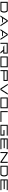

<svg xmlns="http://www.w3.org/2000/svg" viewBox="4494 -4894 400 9429"><g transform="rotate(90 4694.5 -180.0)"><path d="M561.5 -317.4Q576.2 -295.9 587.9 -261.7Q599.6 -227.5 599.6 -179.7Q599.6 -131.8 587.9 -97.7Q576.2 -63.5 561.5 -42Q553.7 -31.2 546.9 -23.4Q540 -15.6 534.2 -10.7Q531.2 -7.8 528.3 -5.9Q525.4 -3.9 524.4 -2.9Q523.4 -2 522.5 -2Q521.5 -1 520.5 -1Q520.5 0 521.5 0Q386.7 0 119.1 0Q102.5 0 70.3 0Q70.3 -120.1 70.3 -359.4Q86.9 -359.4 119.1 -359.4Q252.9 -359.4 520.5 -359.4Q520.5 -359.4 520.5 -358.4Q521.5 -358.4 522.5 -357.4Q523.4 -357.4 524.4 -356.4Q525.4 -355.5 528.3 -353.5Q531.2 -351.6 534.2 -348.6Q540 -343.8 546.9 -335.9Q553.7 -328.1 561.5 -317.4ZM515.6 -71.3Q525.4 -86.9 535.2 -113.3Q544.9 -139.6 544.9 -179.7Q544.9 -219.7 535.2 -246.1Q525.4 -272.5 515.6 -288.1Q510.7 -295.9 505.9 -300.8Q501 -305.7 497.1 -309.6Q497.1 -309.6 497.1 -309.6Q496.1 -309.6 496.1 -309.6Q371.1 -309.6 120.1 -309.6Q120.1 -223.6 120.1 -49.8Q246.1 -49.8 496.1 -49.8Q497.1 -49.8 497.1 -49.8Q497.1 -49.8 497.1 -50.8Q501 -53.7 505.9 -58.6Q510.7 -63.5 515.6 -71.3Z M741.2 0Q820.3 -120.1 976.6 -359.4Q996.1 -359.4 1036.1 -359.4Q1115.2 -240.2 1271.5 0Q1252 0 1211.9 0Q1143.6 -104.5 1006.8 -314.5Q997.1 -299.8 977.5 -269.5Q958 -240.2 918.9 -179.7Q907.2 -161.1 881.8 -123Q943.4 -123 1066.4 -123Q1076.2 -108.4 1096.7 -80.1Q1015.6 -80.1 853.5 -80.1Q835.9 -52.7 801.8 0Q786.1 0 771.5 0Q756.8 0 741.2 0Z M1412.1 0Q1491.2 -120.1 1647.5 -359.4Q1667 -359.4 1707 -359.4Q1786.1 -240.2 1942.4 0Q1922.9 0 1882.8 0Q1814.5 -104.5 1677.7 -314.5Q1668 -299.8 1648.4 -269.5Q1628.9 -240.2 1589.8 -179.7Q1578.1 -161.1 1552.7 -123Q1614.3 -123 1737.3 -123Q1747.1 -108.4 1767.6 -80.1Q1686.5 -80.1 1524.4 -80.1Q1506.8 -52.7 1472.7 0Q1457 0 1442.4 0Q1427.7 0 1412.1 0Z M2613.3 0Q2589.8 0 2543 0Q2502.9 -46.9 2421.9 -139.6Q2375 -139.6 2280.3 -139.6Q2253.9 -156.2 2203.1 -189.5Q2323.2 -189.5 2563.5 -189.5Q2563.5 -234.4 2563.5 -324.2Q2559.6 -319.3 2552.7 -309.6Q2412.1 -309.6 2131.8 -309.6Q2131.8 -206.1 2131.8 0Q2116.2 0 2083 0Q2083 -120.1 2083 -359.4Q2094.7 -359.4 2118.2 -359.4Q2123 -359.4 2131.8 -359.4Q2275.4 -359.4 2563.5 -359.4Q2572.3 -359.4 2590.8 -359.4Q2598.6 -359.4 2613.3 -359.4Q2613.3 -286.1 2613.3 -139.6Q2598.6 -139.6 2569.3 -139.6Q2567.4 -139.6 2563.5 -139.6Q2539.1 -139.6 2492.2 -139.6Q2522.5 -104.5 2552.7 -70.3Q2583 -35.2 2613.3 0Z M3234.4 -360.4Q3251 -360.4 3284.2 -360.4Q3284.2 -240.2 3284.2 0Q3107.4 0 2753.9 0Q2753.9 -120.1 2753.9 -360.4Q2874 -360.4 2994.1 -360.4Q3114.3 -360.4 3234.4 -360.4ZM3234.4 -49.8Q3234.4 -136.7 3234.4 -309.6Q3090.8 -309.6 2803.7 -309.6Q2803.7 -223.6 2803.7 -49.8Q2912.1 -49.8 3019.5 -49.8Q3127 -49.8 3234.4 -49.8Z M3924.8 -360.4Q3934.6 -360.4 3954.1 -360.4Q3954.1 -290 3954.1 -150.4Q3793.9 -150.4 3473.6 -150.4Q3473.6 -99.6 3473.6 0Q3458 0 3424.8 0Q3424.8 -120.1 3424.8 -360.4Q3549.8 -360.4 3674.8 -360.4Q3799.8 -360.4 3924.8 -360.4ZM3473.6 -200.2Q3618.2 -200.2 3905.3 -200.2Q3905.3 -236.3 3905.3 -309.6Q3761.7 -309.6 3473.6 -309.6Q3473.6 -282.2 3473.6 -254.9Q3473.6 -227.5 3473.6 -200.2Z M4565.4 -360.4Q4585.9 -360.4 4627 -360.4Q4551.8 -240.2 4400.4 0Q4397.5 0 4390.6 0Q4373 0 4338.9 0Q4335.9 0 4329.1 0Q4251 -120.1 4095.7 -360.4Q4116.2 -360.4 4157.2 -360.4Q4226.6 -252.9 4364.3 -40Q4415 -120.1 4464.8 -200.2Q4515.6 -280.3 4565.4 -360.4Z M5247.1 -360.4Q5263.7 -360.4 5296.9 -360.4Q5296.9 -240.2 5296.9 0Q5120.1 0 4766.6 0Q4766.6 -120.1 4766.6 -360.4Q4886.7 -360.4 5006.8 -360.4Q5127 -360.4 5247.1 -360.4ZM5247.1 -49.8Q5247.1 -136.7 5247.1 -309.6Q5103.5 -309.6 4816.4 -309.6Q4816.4 -223.6 4816.4 -49.8Q4924.8 -49.8 5032.2 -49.8Q5139.6 -49.8 5247.1 -49.8Z M5487.3 -49.8Q5647.5 -49.8 5967.8 -49.8Q5967.8 -33.2 5967.8 0Q5798.8 0 5460.9 0Q5453.1 0 5437.5 0Q5437.5 -120.1 5437.5 -360.4Q5454.1 -360.4 5487.3 -360.4Q5487.3 -282.2 5487.3 -205.1Q5487.3 -127 5487.3 -49.8Z M6158.2 -49.8Q6301.8 -49.8 6588.9 -49.8Q6588.9 -83 6588.9 -149.4Q6515.6 -149.4 6368.2 -149.4Q6368.2 -167 6368.2 -200.2Q6459 -200.2 6638.7 -200.2Q6638.7 -183.6 6638.7 -149.4Q6638.7 -99.6 6638.7 0Q6628.9 0 6608.4 0Q6601.6 0 6588.9 0Q6445.3 0 6158.2 0Q6155.3 0 6148.4 0Q6135.7 0 6108.4 0Q6108.4 -120.1 6108.4 -359.4Q6122.1 -359.4 6148.4 -359.4Q6152.3 -359.4 6158.2 -359.4Q6318.4 -359.4 6638.7 -359.4Q6638.7 -342.8 6638.7 -309.6Q6478.5 -309.6 6158.2 -309.6Q6158.2 -245.1 6158.2 -179.7Q6158.2 -115.2 6158.2 -49.8Z M7307.6 -309.6Q7148.4 -309.6 6828.1 -309.6Q6828.1 -276.4 6828.1 -210Q6971.7 -210 7257.8 -210Q7257.8 -193.4 7257.8 -160.2Q7115.2 -160.2 6828.1 -160.2Q6828.1 -123 6828.1 -49.8Q6988.3 -49.8 7307.6 -49.8Q7307.6 -33.2 7307.6 0Q7148.4 0 6828.1 0Q6828.1 0 6828.1 0Q6811.5 0 6778.3 0Q6778.3 -120.1 6778.3 -359.4Q6794.9 -359.4 6828.1 -359.4Q6828.1 -359.4 6828.1 -359.4Q6988.3 -359.4 7307.6 -359.4Q7307.6 -347.7 7307.6 -335Q7307.6 -322.3 7307.6 -309.6Z M7927.7 -359.4Q7944.3 -359.4 7977.5 -359.4Q7977.5 -239.3 7977.5 0Q7960.9 0 7927.7 0Q7927.7 0 7927.7 0Q7785.2 -97.7 7498 -294.9Q7498 -196.3 7498 0Q7481.4 0 7448.2 0Q7448.2 -119.1 7448.2 -359.4Q7464.8 -359.4 7498 -359.4Q7641.6 -261.7 7927.7 -64.5Q7927.7 -138.7 7927.7 -211.9Q7927.7 -286.1 7927.7 -359.4Z M8609.4 -317.4Q8624 -295.9 8635.7 -261.7Q8647.5 -227.5 8647.5 -179.7Q8647.5 -131.8 8635.7 -97.7Q8624 -63.5 8609.4 -42Q8601.6 -31.2 8594.7 -23.4Q8587.9 -15.6 8582 -10.7Q8579.1 -7.8 8576.2 -5.9Q8573.2 -3.9 8572.3 -2.9Q8571.3 -2 8570.3 -2Q8569.3 -1 8568.4 -1Q8568.4 0 8569.3 0Q8434.6 0 8167 0Q8150.4 0 8118.2 0Q8118.2 -120.1 8118.2 -359.4Q8134.8 -359.4 8167 -359.4Q8300.8 -359.4 8568.4 -359.4Q8568.4 -359.4 8568.4 -358.4Q8569.3 -358.4 8570.3 -357.4Q8571.3 -357.4 8572.3 -356.4Q8573.2 -355.5 8576.2 -353.5Q8579.1 -351.6 8582 -348.6Q8587.9 -343.8 8594.7 -335.9Q8601.6 -328.1 8609.4 -317.4ZM8563.5 -71.3Q8573.2 -86.9 8583 -113.3Q8592.8 -139.6 8592.8 -179.7Q8592.8 -219.7 8583 -246.1Q8573.2 -272.5 8563.5 -288.1Q8558.6 -295.9 8553.7 -300.8Q8548.8 -305.7 8544.9 -309.6Q8544.9 -309.6 8544.9 -309.6Q8543.9 -309.6 8543.9 -309.6Q8418.9 -309.6 8168 -309.6Q8168 -223.6 8168 -49.8Q8293.9 -49.8 8543.9 -49.8Q8544.9 -49.8 8544.9 -49.8Q8544.9 -49.8 8544.9 -50.8Q8548.8 -53.7 8553.7 -58.6Q8558.6 -63.5 8563.5 -71.3Z M9318.4 -309.6Q9159.2 -309.6 8838.9 -309.6Q8838.9 -276.4 8838.9 -210Q8982.4 -210 9268.6 -210Q9268.6 -193.4 9268.6 -160.2Q9126 -160.2 8838.9 -160.2Q8838.9 -123 8838.9 -49.8Q8999 -49.8 9318.4 -49.8Q9318.4 -33.2 9318.4 0Q9159.2 0 8838.9 0Q8838.9 0 8838.9 0Q8822.3 0 8789.1 0Q8789.1 -120.1 8789.1 -359.4Q8805.7 -359.4 8838.9 -359.4Q8838.9 -359.4 8838.9 -359.4Q8999 -359.4 9318.4 -359.4Q9318.4 -347.7 9318.4 -335Q9318.4 -322.3 9318.4 -309.6Z"/></g></svg>

Font: Tsing
Style: Bold
Weight: 400
Designer: iepn
Foundry: Jiangxue academy
Version: Version 1.0